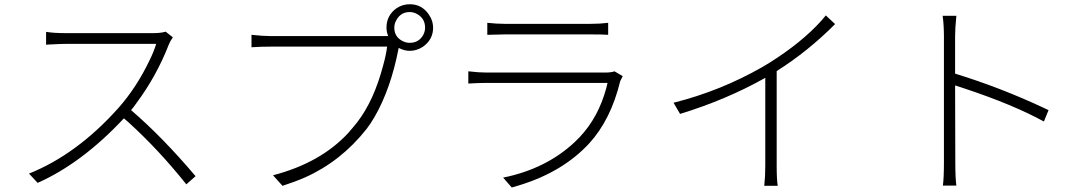

<svg xmlns="http://www.w3.org/2000/svg" viewBox="-20 -837 5040 889"><path d="M747.1 -690.4 780.3 -664.1Q766.6 -644.5 761.7 -630.9Q705.1 -485.4 612.3 -360.4Q599.6 -341.8 586.9 -327.1Q731.4 -203.1 882.8 -24.4Q884.8 -22.5 885.7 -21.5L842.8 16.6Q715.8 -142.6 575.2 -270.5Q563.5 -280.3 553.7 -289.1Q360.4 -82 154.3 9.8L114.3 -33.2Q335.9 -122.1 527.3 -335.9Q612.3 -431.6 672.9 -558.6Q693.4 -600.6 703.1 -633.8H284.2Q260.7 -633.8 207 -630.9Q195.3 -629.9 193.4 -629.9V-689.5Q228.5 -683.6 284.2 -683.6H689.5Q724.6 -683.6 747.1 -690.4Z M1877 -638.7Q1918.9 -638.7 1939.5 -674.8Q1948.2 -691.4 1948.2 -709Q1948.2 -751 1912.1 -771.5Q1895.5 -781.2 1877 -781.2Q1835.9 -781.2 1815.4 -744.1Q1805.7 -727.5 1805.7 -709Q1805.7 -667 1842.8 -647.5Q1859.4 -638.7 1877 -638.7ZM1234.4 -669.9H1777.3Q1769.5 -689.5 1769.5 -709Q1769.5 -766.6 1817.4 -799.8Q1844.7 -817.4 1877 -817.4Q1933.6 -817.4 1965.8 -769.5Q1985.4 -741.2 1985.4 -709Q1985.4 -653.3 1937.5 -620.1Q1909.2 -601.6 1877 -601.6Q1851.6 -601.6 1826.2 -615.2L1825.2 -611.3Q1789.1 -424.8 1713.9 -294.9Q1695.3 -262.7 1676.8 -239.3Q1558.6 -89.8 1392.6 -15.6Q1342.8 5.9 1288.1 23.4L1244.1 -25.4Q1464.8 -83 1592.8 -221.7Q1613.3 -245.1 1632.8 -269.5Q1711.9 -371.1 1754.9 -537.1Q1767.6 -583 1772.5 -621.1H1233.4Q1183.6 -621.1 1144.5 -618.2V-675.8Q1197.3 -669.9 1234.4 -669.9Z M2825.2 -506.8 2863.3 -484.4Q2854.5 -467.8 2851.6 -460.9Q2808.6 -283.2 2708 -172.9Q2585.9 -41 2385.7 20.5Q2368.2 26.4 2349.6 31.2L2309.6 -14.6Q2507.8 -54.7 2640.6 -178.7Q2653.3 -191.4 2665 -203.1Q2751 -294.9 2787.1 -428.7Q2790 -441.4 2793 -453.1H2234.4Q2196.3 -453.1 2148.4 -450.2V-506.8Q2197.3 -501 2234.4 -501H2780.3Q2810.5 -501 2825.2 -506.8ZM2236.3 -675.8V-731.4Q2279.3 -726.6 2317.4 -726.6H2715.8Q2758.8 -726.6 2795.9 -731.4V-675.8Q2772.5 -677.7 2714.8 -677.7H2317.4Q2288.1 -677.7 2236.3 -675.8Z M3803.7 -765.6 3846.7 -725.6Q3722.7 -600.6 3576.2 -507.8V-69.3Q3576.2 -4.9 3581.1 23.4H3518.6Q3523.4 -18.6 3523.4 -69.3V-476.6Q3342.8 -375 3128.9 -309.6L3098.6 -361.3Q3313.5 -415 3507.8 -525.4Q3526.4 -536.1 3542 -545.9Q3691.4 -639.6 3782.2 -740.2Q3793.9 -753.9 3803.7 -765.6Z M4835 -327.1 4813.5 -274.4Q4670.9 -352.5 4447.3 -426.8Q4422.9 -434.6 4402.3 -441.4L4403.3 -84Q4403.3 -12.7 4408.2 22.5H4345.7Q4350.6 -12.7 4350.6 -84V-668.9Q4350.6 -719.7 4344.7 -763.7H4408.2Q4402.3 -707 4402.3 -668.9V-496.1Q4608.4 -432.6 4803.7 -341.8Q4820.3 -334 4835 -327.1Z"/></svg>

Font: Taipei Sans TC Beta Light
Style: Regular
Weight: 300
Designer: JT Foundry
Foundry: JT Foundry
Version: Version 1.000